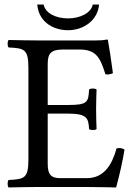

<svg xmlns="http://www.w3.org/2000/svg" viewBox="-20 -823 597 845"><path d="M281 -361H190V-541C190 -585 202 -605 256 -605H331C406 -605 422 -565 444 -496C456 -494 467 -496 477 -501C472 -542 457 -638 455 -646C455 -648 454 -649 451 -649C434 -646 426 -645 402 -645H147C117 -645 58 -646 18 -647C12 -641 12 -620 18 -614C88 -611 105 -606 105 -523V-122C105 -39 88 -34 18 -31C12 -25 12 -4 18 2C55 1 115 0 148 0H363C411 0 491 2 491 2C505 -48 520 -114 528 -165C518 -171 506 -173 493 -170C473 -98 438 -39 362 -39H246C204 -39 190 -55 190 -102V-323H281C366 -323 369 -300 372 -255C378 -249 399 -249 405 -255C404 -281 403 -309 403 -343C403 -371 404 -405 405 -429C399 -435 378 -435 372 -429C369 -374 366 -361 281 -361ZM416 -803H388C381 -764 329 -742 280 -742C227 -742 180 -764 172 -803H144C149 -733 207 -690 280 -690C346 -690 410 -732 416 -803Z"/></svg>

Font: Libertinus Math
Style: Regular
Weight: 400
Designer: Philipp H. Poll, Khaled Hosny
Foundry: Caleb Maclennan
Version: Version 7.050;RELEASE